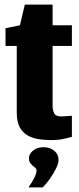

<svg xmlns="http://www.w3.org/2000/svg" viewBox="-20 -605 345 836"><path d="M203 5Q179 5 152.5 1.5Q126 -2 103.5 -13.5Q81 -25 67 -49Q53 -73 53 -115V-405H4V-482L67 -495L88 -585H209V-495H293V-405H209V-142Q209 -127 215.5 -112.5Q222 -98 246 -98Q258 -98 275.5 -99.5Q293 -101 293 -101V-9Q293 -9 265 -2Q237 5 203 5ZM104 211Q121 187 130 168Q139 149 139 137Q139 129 130.5 123Q122 117 114 108Q106 99 106 84Q106 66 123.5 51Q141 36 169 36Q198 36 216.5 51.5Q235 67 235 91Q235 106 224 128.5Q213 151 197.5 173Q182 195 166 211Z"/></svg>

Font: Alumni Sans Thin Black
Style: Regular
Weight: 900
Version: Version 1.018